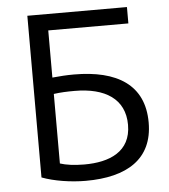

<svg xmlns="http://www.w3.org/2000/svg" viewBox="-51 -738 698 795"><g transform="rotate(-5 298.0 -341.0)"><path d="M92 -692H506V-624H173V-428C205 -431 230 -433 263 -433C442 -433 554 -365 554 -208C554 -56 445 10 274 10C212 10 142 -1 92 -20ZM468 -206C468 -314 386 -365 260 -365C228 -365 202 -364 173 -360V-71C197 -63 232 -58 274 -58C378 -58 468 -94 468 -206Z"/></g></svg>

Font: Repo Regular
Style: Regular
Weight: 400
Designer: Stefan Peev
Foundry: Context Ltd
Version: Version 1.502